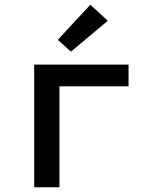

<svg xmlns="http://www.w3.org/2000/svg" viewBox="-20 -794 640 814"><path d="M125 0V-520H525V-428H232V0ZM281 -575 225 -625 363 -774 437 -706Z"/></svg>

Font: Iosevka Custom SmBdEx
Style: Regular
Weight: 600
Width: 7
Monospace: yes
Designer: Belleve Invis
Foundry: Belleve Invis
Version: Version 11.2.4; ttfautohint (v1.8.4)